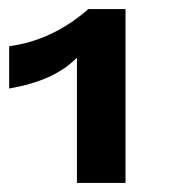

<svg xmlns="http://www.w3.org/2000/svg" viewBox="-40 -720 394 419"><path d="M127.9 -594.2Q78.6 -543.5 -20 -526.9V-619.1Q74.7 -631.8 152.8 -700.2H233.9V-320.8H127.9Z"/></svg>

Font: Messapia Bold
Style: Regular
Weight: 400
Designer: Luca Marsano
Foundry: Collletttivo
Version: Version 1.000;FEAKit 1.0